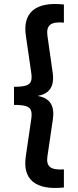

<svg xmlns="http://www.w3.org/2000/svg" viewBox="-20 -825 390 960"><path d="M299.5 112.5Q192 123.5 143.8 83Q95.5 42.5 109.5 -46.5L136 -228Q140.5 -257 135 -272.8Q129.5 -288.5 109.5 -294.5Q89.5 -300.5 50 -300.5V-391Q89.5 -391 109.5 -397.2Q129.5 -403.5 135 -419Q140.5 -434.5 136 -463L110 -642Q95.5 -732 144 -773Q192.5 -814 299.5 -802.5V-712Q249.5 -716.5 230.8 -701Q212 -685.5 217 -647.5L243 -464.5Q251 -413.5 233 -383.8Q215 -354 170 -346V-345Q216.5 -336.5 234.2 -306.8Q252 -277 244 -226L217 -42.5Q211.5 -5.5 230.2 10Q249 25.5 299.5 22Z"/></svg>

Font: Geologica Roman Medium
Style: Regular
Weight: 500
Designer: Sindre Bremnes, Frode Helland
Foundry: Monokrom Skriftforlag AS
Version: Version 1.010;gftools[0.9.28]